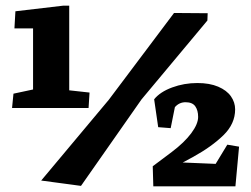

<svg xmlns="http://www.w3.org/2000/svg" viewBox="-20 -635 875 669"><path d="M288.6 -258.8 292 -312.5 221.2 -320.3V-615.2H199.7L33.7 -595.7L30.3 -536.1H95.2V-323.2L26.9 -308.6L22 -258.8ZM262.2 12.7 473.1 -288.6 702.6 -563.5 703.6 -588.9 586.4 -589.8 358.9 -287.1 123.5 -5.9ZM800.3 14.2 813 -124 772 -130.9 731.4 -64 616.7 -68.8 652.3 -87.9Q717.8 -124 758.5 -163.8Q799.3 -203.6 799.3 -253.9Q799.3 -278.3 784.7 -299.3Q770 -320.3 740.2 -333Q710.4 -345.7 667.5 -345.7Q621.6 -345.7 579.8 -330.3Q538.1 -314.9 517.1 -289.1L531.2 -191.9L574.7 -188.5L589.4 -261.7Q604.5 -278.8 626.5 -278.8Q650.4 -278.8 660.4 -264.6Q670.4 -250.5 670.4 -227.5Q670.4 -203.1 646.5 -170.9Q622.6 -138.7 578.6 -105.5L512.2 -55.7L514.2 14.2Z"/></svg>

Font: Neuton
Style: Bold
Weight: 700
Designer: Brian M Zick
Foundry: Brian M Zick
Version: Version 1.560